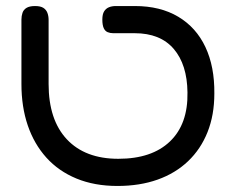

<svg xmlns="http://www.w3.org/2000/svg" viewBox="-20 -602 780 636"><path d="M369 14Q293 14 233.5 -10.5Q174 -35 133.5 -80Q93 -125 72 -186.5Q51 -248 51 -324V-537Q51 -549 54.5 -559.5Q58 -570 68 -576Q78 -582 96 -582Q114 -582 123.5 -576Q133 -570 137 -559.5Q141 -549 141 -536V-324Q141 -205 201.5 -140.5Q262 -76 372 -76Q483 -76 543 -133.5Q603 -191 601 -296Q600 -388 555.5 -440Q511 -492 426 -492H355Q345 -492 336.5 -495.5Q328 -499 323.5 -509Q319 -519 319 -537Q319 -555 325 -564.5Q331 -574 341 -578Q351 -582 364 -582H427Q511 -582 570.5 -546.5Q630 -511 660.5 -446Q691 -381 690 -292Q690 -221 667.5 -164.5Q645 -108 603 -68Q561 -28 502 -7Q443 14 369 14Z"/></svg>

Font: Fredoka SemiExpanded
Style: Regular
Weight: 400
Width: 6
Designer: Ben Nathan
Foundry: Milena B. Brandão, Ben Nathan
Version: Version 2.001